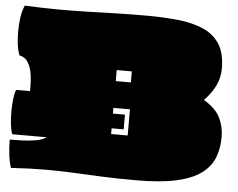

<svg xmlns="http://www.w3.org/2000/svg" viewBox="-55 -847 1158 936"><g transform="rotate(5 524.5 -379.0)"><path d="M1041 -224Q1041 -167 1023 -121.5Q1005 -76 960.5 -43.5Q916 -11 838.5 6Q761 23 642 23Q554 23 482.5 20Q411 17 343 13.5Q275 10 200 10Q125 10 31 16Q22 -9 17.5 -46Q13 -83 13 -121Q37 -121 71 -122Q105 -123 138.5 -128.5Q172 -134 192 -148H23Q16 -165 12.5 -194Q9 -223 9 -256.5Q9 -290 12.5 -319.5Q16 -349 23 -365H91V-381Q91 -445 79.5 -477.5Q68 -510 52.5 -521.5Q37 -533 25 -533Q13 -563 9.5 -608Q6 -653 10.5 -699.5Q15 -746 29 -778Q113 -774 186.5 -773.5Q260 -773 329.5 -775Q399 -777 470.5 -779Q542 -781 623 -781Q709 -781 780 -773.5Q851 -766 903.5 -743Q956 -720 984.5 -675Q1013 -630 1013 -555Q1013 -510 993 -470Q973 -430 939 -396Q998 -361 1019.5 -317.5Q1041 -274 1041 -224ZM503 -450H577V-504H503ZM503 -191H584V-319H503V-291H562V-219H503Z"/></g></svg>

Font: Oi
Style: Regular
Weight: 400
Designer: Kostas Bartsokas, Mohamad Dakak
Foundry: Foundry5
Version: Version 4.000